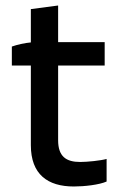

<svg xmlns="http://www.w3.org/2000/svg" viewBox="-20 -673 435 697"><path d="M248 4C286 4 340 -2 367 -14V-96C346 -90 297 -85 271 -85C220 -85 191 -105 191 -164V-435H360V-520H191V-653L92 -640V-519C69 -517 43 -511 23 -504V-435H92V-146C92 -40 153 4 248 4Z"/></svg>

Font: Fixel Display Medium
Style: Regular
Weight: 500
Designer: AlfaBravo + MacPaw
Foundry: Kyrylo Tkachov, Marchela Mozhyna, Serhii Makarenko, Maria Weinstein, Zakhar Kryvoshyya
Version: Version 1.211